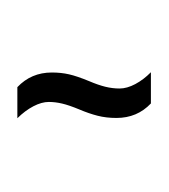

<svg xmlns="http://www.w3.org/2000/svg" viewBox="-20 -770 612 697"><path d="M43 -340.8V-453.6Q93.3 -506.8 168 -506.8Q201.7 -506.8 230.5 -500.2Q259.3 -493.7 303.2 -475.6Q336.4 -461.4 362.3 -455.1Q388.2 -448.7 414.1 -448.7Q440.9 -448.7 471.2 -464.8Q501.5 -481 527.8 -507.8V-394.5Q478 -341.8 402.8 -341.8Q365.2 -341.8 334 -349.9Q302.7 -357.9 268.1 -372.6Q230.5 -388.2 205.6 -394Q180.7 -399.9 157.2 -399.9Q131.3 -399.9 101.3 -384.3Q71.3 -368.7 43 -340.8ZM225.1 -750ZM225.1 -92.8Z"/></svg>

Font: Noto Sans Oriya UI
Style: Bold
Weight: 700
Designer: Monotype Design Team
Foundry: Monotype Imaging Inc.
Version: Version 1.01